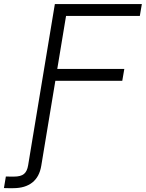

<svg xmlns="http://www.w3.org/2000/svg" viewBox="-120 -748 738 972"><path d="M-100.1 204.1 -90.3 145.5Q-82 146 -68.8 146Q-55.7 146 -48.8 146Q-14.6 146 1.5 132.6Q17.6 119.1 22.5 88.4L47.4 -62.5H114.3L88.9 91.3Q79.6 147.5 43.5 176Q7.3 204.6 -52.7 204.6Q-65.9 204.6 -78.4 204.6Q-90.8 204.6 -100.1 204.1ZM37.1 0 157.7 -727.5H598.1L587.9 -667.5H214.4L169.9 -398.9H509.3L499 -338.9H160.2L104 0Z"/></svg>

Font: Inter 28pt Light
Style: Italic
Weight: 300
Italic angle: -9.3988°
Designer: Rasmus Andersson
Foundry: rsms
Version: Version 4.001;git-66647c0bb